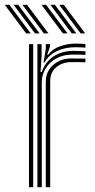

<svg xmlns="http://www.w3.org/2000/svg" viewBox="-67 -785 398 805"><path d="M89.8 0V-600H107.2L107.5 -552.5L103 -483.2H108Q123.5 -527 158.8 -549.4Q194 -571.8 242 -571.8Q254.8 -571.8 269.4 -571.1Q284 -570.5 291.2 -570V-555Q282 -555.5 266 -555.9Q250 -556.2 237.8 -556.2Q197.5 -556.2 168.4 -539.8Q139.2 -523.2 123.8 -496.9Q108.2 -470.5 108.2 -441V0ZM54.5 0V-600H72.2V0ZM125 0V-442.2Q125 -485.2 155.8 -512.5Q186.5 -539.8 231.5 -539.8Q246.5 -539.8 262.5 -539.6Q278.5 -539.5 291.2 -539.2V-524Q278.8 -524.5 262.5 -524.5Q246.2 -524.5 231.2 -524.5Q195 -524.5 169.2 -503.5Q143.5 -482.5 143.5 -443.5V0ZM115.5 -522.5 125 -579.2V-600H142.5L142.8 -591.2L131 -554.5H134.2Q152.5 -579.8 184.8 -591Q217 -602.2 250.2 -602.2Q258.5 -602.2 270 -601.8Q281.5 -601.2 291.2 -600.5V-585.2Q283.2 -586 272.1 -586.5Q261 -587 250 -587Q206 -587 172.1 -571.1Q138.2 -555.2 119.2 -522.5ZM116.8 -645 27 -765H46.2L136 -645ZM42.5 -645 -47 -765H-28L61.8 -645ZM79.8 -645 -10 -765H9.2L98.8 -645ZM271 -645 181.2 -765H200.5L290 -645ZM196.8 -645 107 -765H126.2L216 -645ZM233.8 -645 144.2 -765H163.2L253 -645Z"/></svg>

Font: Big Shoulders Inline Text Thin Medium
Style: Regular
Weight: 500
Version: Version 2.002